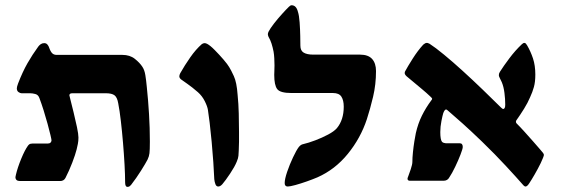

<svg xmlns="http://www.w3.org/2000/svg" viewBox="-20 -692 2152 735"><path d="M467.8 23.4Q459 23.4 459 5.9Q459 -21.5 456.8 -61.5Q454.6 -101.6 450.9 -145.3Q447.3 -189 442.6 -229Q438 -269 432.6 -296.4Q428.7 -319.3 418.5 -327.1Q408.2 -335 385.7 -335H256.8Q245.6 -335 245.6 -327.1L249 -313Q254.4 -292 261.7 -262Q269 -231.9 274.7 -205.1Q280.3 -178.2 280.3 -165.5Q280.3 -152.3 278.1 -141.4Q275.9 -130.4 273.4 -120.1Q268.6 -100.6 256.6 -69.3Q244.6 -38.1 230.5 -10.7Q224.1 1 210.4 1H56.6Q39.1 1 39.1 -14.2Q39.1 -16.6 41 -23.4Q47.4 -50.8 61.3 -84.5Q75.2 -118.2 87.4 -134.8Q91.3 -140.1 95.9 -141.4Q100.6 -142.6 104.5 -142.6H163.6Q170.4 -142.6 173.8 -146.5Q177.2 -150.4 177.2 -154.8Q177.2 -157.7 173.1 -175.3Q168.9 -192.9 162.1 -218Q155.3 -243.2 147 -269.5Q138.7 -295.9 130.9 -316.4Q126.5 -329.1 115.5 -332Q104.5 -335 95.7 -335H62.5Q57.6 -335 51 -339.4Q44.4 -343.8 44.4 -354Q44.4 -359.4 49.3 -372.6Q66.4 -417 85.2 -450Q104 -482.9 126.5 -513.7Q130.4 -519 136 -522.9Q141.6 -526.9 149.4 -526.9Q157.2 -526.9 161.9 -521Q166.5 -515.1 167.5 -511.2Q173.3 -494.6 179.7 -488.3Q186 -481.9 196.8 -481.9H448.2Q477.1 -481.9 496.1 -466.8Q515.1 -451.7 524.9 -436.5Q533.2 -424.3 536.4 -404.5Q539.6 -384.8 542 -358.9Q547.4 -307.6 550.5 -255.1Q553.7 -202.6 553.7 -150.4Q553.7 -117.7 552.2 -105.5Q550.8 -93.3 544.9 -81.1Q537.6 -66.9 519.8 -38.6Q502 -10.3 481.9 15.6Q480 18.1 476.6 20.8Q473.1 23.4 467.8 23.4Z M815.4 22Q808.1 22 804.7 13.2Q801.3 4.4 800.3 -5.9Q799.3 -33.2 796.6 -71.3Q793.9 -109.4 790.3 -148.9Q786.6 -188.5 782.7 -221.4Q778.8 -254.4 775.9 -271.5Q773.9 -284.7 763.9 -304.7Q753.9 -324.7 737.8 -338.9Q714.8 -358.9 697.5 -370.8Q680.2 -382.8 672.9 -388.2Q666.5 -393.6 666.5 -399.9Q666.5 -404.8 669.9 -411.6Q687 -441.9 708.3 -472.4Q729.5 -502.9 752.9 -523.4Q758.3 -526.9 763.7 -526.9Q766.6 -526.9 772.5 -524.4Q784.7 -518.1 802.2 -500.2Q819.8 -482.4 835.7 -463.9Q851.6 -445.3 857.4 -435.1Q864.3 -424.3 875.2 -400.6Q886.2 -377 889.6 -329.1Q893.1 -294.9 894 -257.6Q895 -220.2 895 -187Q895 -167.5 895 -149.4Q895 -131.3 894 -116.2Q893.6 -105.5 892.8 -95.9Q892.1 -86.4 886.2 -72.8Q878.4 -53.7 860.8 -27.3Q843.3 -1 831.1 13.2Q823.2 22 815.4 22Z M1081.5 22Q1069.8 22 1069.8 8.8Q1069.8 -6.3 1079.3 -34.4Q1088.9 -62.5 1101.8 -89.8Q1114.7 -117.2 1124 -129.4Q1131.8 -138.7 1140.1 -140.1Q1161.1 -145 1187 -154.8Q1212.9 -164.6 1235.8 -176.8Q1258.8 -189 1269.5 -201.2Q1295.9 -232.9 1295.9 -283.7Q1295.9 -308.1 1286.9 -322Q1277.8 -335.9 1254.9 -335.9H1096.2Q1052.7 -335.9 1041.3 -350.8Q1029.8 -365.7 1029.8 -405.3Q1029.8 -408.2 1030.3 -420.4Q1030.8 -432.6 1030.8 -441.9Q1030.8 -455.1 1030 -468.8Q1029.3 -482.4 1027.3 -494.1Q1023.9 -511.2 1019.5 -525.1Q1015.1 -539.1 1007.8 -551.3Q1005.4 -557.1 1005.4 -561Q1005.4 -564.5 1007.8 -570.3Q1014.2 -583 1028.8 -601.8Q1043.5 -620.6 1059.6 -638.4Q1075.7 -656.2 1085.9 -666Q1091.8 -671.9 1096.2 -671.9Q1114.3 -671.9 1120.6 -646.5Q1125 -633.3 1127 -606.4Q1128.9 -579.6 1129.4 -554Q1129.9 -528.3 1129.9 -517.1Q1129.9 -498 1142.6 -490.5Q1155.3 -482.9 1179.2 -482.9H1357.9Q1389.6 -482.9 1404.5 -466.3Q1419.4 -449.7 1419.4 -419.9Q1419.4 -368.7 1408.2 -321.5Q1397 -274.4 1384.3 -235.4Q1360.4 -163.1 1311.5 -103Q1262.7 -43 1195.3 -13.2Q1178.2 -5.9 1154.8 2.4Q1131.3 10.7 1110.6 16.4Q1089.8 22 1081.5 22Z M1991.7 22Q1989.3 22 1987.3 20.3Q1985.4 18.6 1983.9 17.6Q1957 -13.2 1916.7 -56.6Q1876.5 -100.1 1825.7 -149.4Q1783.7 -189.9 1751 -219.2Q1718.3 -248.5 1699.7 -264.2Q1695.8 -267.6 1692.6 -270.3Q1689.5 -272.9 1687.5 -272.9Q1682.1 -272.9 1676.8 -258.8Q1674.3 -251 1669.9 -229Q1665.5 -207 1665.5 -186.5Q1665.5 -157.7 1671.9 -149.4Q1674.3 -146.5 1679.2 -145Q1684.1 -143.6 1686.5 -143.6H1739.7Q1751.5 -143.6 1751.5 -129.4Q1751.5 -122.6 1742.9 -100.3Q1734.4 -78.1 1722.4 -53.2Q1710.4 -28.3 1700.2 -13.2Q1693.4 0 1677.7 0H1549.8Q1540 0 1540 -7.8Q1540 -10.7 1543 -17.6Q1546.4 -25.9 1552.5 -44.4Q1558.6 -63 1558.6 -71.8Q1558.6 -87.9 1560.8 -109.4Q1563 -130.9 1566.2 -150.9Q1569.3 -170.9 1571.8 -182.1Q1580.1 -218.8 1595 -249Q1609.9 -279.3 1631.3 -308.1Q1634.3 -311 1634.3 -314Q1634.3 -315.4 1630.9 -319.1Q1627.4 -322.8 1625 -324.7Q1613.3 -335.9 1595.7 -350.6Q1578.1 -365.2 1561.8 -378.9Q1545.4 -392.6 1536.6 -399.9Q1529.3 -406.7 1529.3 -412.1Q1529.3 -417 1530.8 -418.9Q1540.5 -437 1559.8 -467.5Q1579.1 -498 1600.1 -521Q1607.9 -527.8 1613.8 -527.8Q1616.7 -527.8 1619.4 -526.6Q1622.1 -525.4 1624.5 -524.4Q1646.5 -510.3 1679.9 -482.7Q1713.4 -455.1 1751.5 -420.4Q1789.6 -385.7 1827.6 -349.1Q1865.7 -312.5 1897.5 -280.8Q1899.4 -278.8 1901.9 -276.9Q1904.3 -274.9 1906.2 -274.9Q1914.1 -274.9 1914.1 -291.5Q1914.1 -313 1911.1 -336.4Q1908.2 -359.9 1900.9 -377.4Q1897 -386.2 1893.3 -393.1Q1889.6 -399.9 1889.6 -404.3Q1889.6 -411.1 1894 -417.5Q1907.2 -438.5 1929.7 -468.5Q1952.1 -498.5 1977.5 -522.5Q1980 -524.4 1982.2 -526.1Q1984.4 -527.8 1987.3 -527.8Q1990.7 -527.8 1993.4 -524.7Q1996.1 -521.5 1998 -518.1Q2011.2 -495.6 2020.3 -468.5Q2029.3 -441.4 2029.3 -406.7Q2029.3 -378.4 2023.9 -359.1Q2018.6 -339.8 2009.3 -319.8Q2000.5 -298.8 1986.1 -275.6Q1971.7 -252.4 1956.1 -230.5Q1955.1 -228.5 1955.1 -225.6Q1955.1 -222.2 1957.5 -219.7Q1971.2 -206.1 1988 -187.5Q2004.9 -168.9 2020.5 -151.1Q2036.1 -133.3 2046.9 -120.8Q2057.6 -108.4 2058.6 -106.9Q2062 -102.1 2062 -99.6Q2062 -96.2 2060.8 -93.5Q2059.6 -90.8 2058.6 -87.4Q2051.3 -68.8 2038.8 -45.9Q2026.4 -22.9 2015.4 -5.1Q2004.4 12.7 2001 16.6Q1999 18.6 1996.6 20.3Q1994.1 22 1991.7 22Z"/></svg>

Font: David Libre
Style: Bold
Weight: 700
Designer: Ismar David, J. Victor Gaultney, Annie Olsen and Meir Sadan
Foundry: Monotype Imaging Inc. & SIL International
Version: Version 1.100; ttfautohint (v1.8.4.7-5d5b)